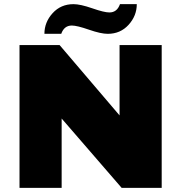

<svg xmlns="http://www.w3.org/2000/svg" viewBox="-20 -905 873 925"><path d="M759 -688V0H566L277 -334V0H74V-688H267L556 -349V-688ZM558 -885H639Q639 -829 599.5 -785.5Q560 -742 499 -742Q466 -742 408.5 -762Q351 -782 326 -782Q289 -782 275 -742H194Q194 -798 233.5 -841.5Q273 -885 334 -885Q367 -885 424.5 -865Q482 -845 507 -845Q544 -845 558 -885Z"/></svg>

Font: Archicoco
Style: Regular
Weight: 400
Designer: Hector Gatti
Foundry: Hector Gatti
Version: 1.002